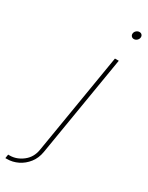

<svg xmlns="http://www.w3.org/2000/svg" viewBox="-352 -736 757 980"><g transform="rotate(30 26.5 -246.0)"><path d="M111.3 -515.6H133.8L35.2 79.1Q28.8 117.7 6.8 145.8Q-15.1 173.8 -45.9 189Q-76.7 204.1 -110.4 204.1H-119.1L-115.7 181.6H-106.9Q-66.4 181.6 -30.8 154.3Q4.9 127 12.7 79.1ZM144.5 -649.9Q135.3 -649.9 129.6 -656.7Q124 -663.6 125.5 -672.9Q127 -682.6 135 -689.2Q143.1 -695.8 152.3 -695.8Q162.1 -695.8 167.5 -689.2Q172.9 -682.6 171.4 -672.9Q169.9 -663.6 162.1 -656.7Q154.3 -649.9 144.5 -649.9Z"/></g></svg>

Font: Inter Display Thin
Style: Italic
Weight: 100
Italic angle: -9.39999°
Designer: Rasmus Andersson
Foundry: rsms
Version: Version 4.000;git-a52131595